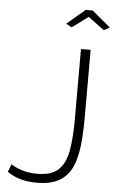

<svg xmlns="http://www.w3.org/2000/svg" viewBox="-61 -958 606 1010"><g transform="rotate(5 242.0 -453.0)"><path d="M32 -74Q56 -58 91 -47Q126 -36 170 -36Q246 -36 282.5 -71Q319 -106 331 -173.5Q343 -241 343 -340V-710H394V-349Q394 -269 386.5 -202.5Q379 -136 357 -88.5Q335 -41 290.5 -15Q246 11 172 11Q124 11 85.5 0Q47 -11 16 -33ZM254 -836 350 -917H387L484 -836L454 -819L369 -882L284 -819Z"/></g></svg>

Font: Raleway Light
Style: Regular
Weight: 300
Designer: Matt McInerney, Pablo Impallari, Rodrigo Fuenzalida
Foundry: Matt McInerney, Pablo Impallari, Rodrigo Fuenzalida
Version: Version 4.026